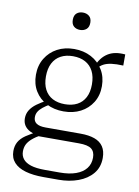

<svg xmlns="http://www.w3.org/2000/svg" viewBox="-107 -841 835 1155"><g transform="rotate(10 311.0 -264.0)"><path d="M598 -500Q555 -502 526 -498Q497 -494 477.5 -483.5Q458 -473 441 -452L427 -464Q439 -493 454.5 -513.5Q470 -534 491 -547.5Q512 -561 538.5 -566Q565 -571 598 -568ZM291 -166Q233 -166 187.5 -189.5Q142 -213 116 -255.5Q90 -298 90 -355Q90 -412 116.5 -455.5Q143 -499 188 -523Q233 -547 291 -547Q349 -547 394.5 -523Q440 -499 466.5 -455.5Q493 -412 493 -355Q493 -298 466.5 -255.5Q440 -213 395 -189.5Q350 -166 291 -166ZM291 -210Q335 -210 366.5 -226.5Q398 -243 415 -275.5Q432 -308 432 -355Q432 -403 415 -436Q398 -469 366.5 -486Q335 -503 291 -503Q248 -503 216.5 -486Q185 -469 168 -436Q151 -403 151 -355Q151 -308 168 -275.5Q185 -243 216.5 -226.5Q248 -210 291 -210ZM241 244Q178 244 132 231Q86 218 61 190.5Q36 163 36 121Q36 89 49.5 65Q63 41 92 21Q121 1 165 -20L186 -3Q152 16 131.5 34Q111 52 102 70.5Q93 89 93 113Q93 140 108.5 159.5Q124 179 156.5 189.5Q189 200 243 200H333Q391 200 431.5 185.5Q472 171 493.5 143.5Q515 116 515 77Q515 41 493 24Q471 7 416 7H166V6Q137 -1 115 -12.5Q93 -24 81.5 -42Q70 -60 70 -85Q70 -113 84 -135.5Q98 -158 124 -177Q150 -196 185 -214L205 -193Q181 -179 163.5 -165Q146 -151 137 -136Q128 -121 128 -102Q128 -77 146.5 -64.5Q165 -52 202 -52H417Q467 -52 502 -39.5Q537 -27 555 0Q573 27 573 69Q573 126 540.5 165Q508 204 453.5 224Q399 244 334 244ZM304 -666Q281 -666 266 -679Q251 -692 251 -719Q251 -746 266 -759Q281 -772 304 -772Q327 -772 342.5 -759Q358 -746 358 -719Q358 -692 342.5 -679Q327 -666 304 -666Z"/></g></svg>

Font: Roboto Serif ExtraLight
Style: Regular
Weight: 250
Version: Version 1.007